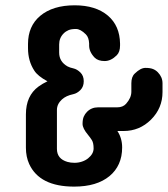

<svg xmlns="http://www.w3.org/2000/svg" viewBox="-20 -693 623 713"><path d="M416 -206.5Q433.6 -179.7 433.6 -145.5Q433.6 -111.3 421.6 -84.7Q409.7 -58.1 386.7 -39.1Q339.4 0 255.4 0Q127 0 88.4 -84Q76.2 -110.8 76.2 -144.5V-268.1Q76.2 -337.4 123 -371.6Q137.7 -382.3 156.2 -391.1Q120.1 -410.6 107.4 -430.7Q84 -466.3 84 -514.2V-529.8Q84 -595.7 128.9 -633.8Q175.8 -673.3 257.3 -673.3Q335.4 -673.3 380.9 -634.8Q424.8 -597.2 425.8 -531.2V-523.9Q425.8 -500 413.6 -487.8Q392.1 -466.3 368.7 -466.3Q344.7 -466.3 332 -478.5Q311 -500 311 -523.9V-531.2Q310.1 -554.2 298.8 -565.4Q278.8 -585.4 262 -585.4Q245.1 -585.4 234.6 -581.1Q224.1 -576.7 216.3 -568.8Q199.7 -552.2 199.7 -527.8V-497.6Q199.7 -463.9 231 -446.3Q239.3 -441.9 252.7 -439Q266.1 -436 278.6 -423.8Q291 -411.6 291 -391.4Q291 -371.1 278.6 -358.6Q266.1 -346.2 252.2 -343.3Q238.3 -340.3 228.3 -335.7Q218.3 -331.1 210 -323.7Q191.4 -306.6 191.4 -284.7V-140.1Q191.4 -103 230.5 -91.8Q242.2 -88.4 256.6 -88.4Q271 -88.4 284.2 -92.8Q297.4 -97.2 307.1 -105Q327.6 -121.6 327.6 -141.8Q327.6 -162.1 321.3 -172.4Q314.9 -182.6 307.1 -191.9Q286.6 -216.3 286.6 -232.9Q286.6 -249.5 291 -259.8Q295.4 -270 303.2 -277.8Q319.8 -294.4 344.2 -294.4H415Q436.5 -294.4 448.2 -307.6Q467.8 -329.6 467.8 -352.5V-383.8Q467.8 -408.2 480.5 -419.9Q502 -440.9 520 -440.9Q538.1 -440.9 548.6 -436.5Q559.1 -432.1 566.4 -424.3Q583.5 -406.7 583.5 -383.8V-351.1Q583.5 -291.5 541 -249Q498.5 -206.5 439 -206.5Z"/></svg>

Font: Supermercado
Style: Regular
Weight: 400
Designer: James Grieshaber
Foundry: James Grieshaber
Version: Version 1.002